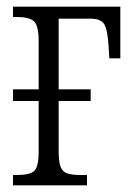

<svg xmlns="http://www.w3.org/2000/svg" viewBox="-20 -556 398 576"><path d="M19 0V-31H31Q69 -31 82.5 -43Q96 -55 96 -103V-253H19V-288H96V-432Q96 -480 81.5 -492.5Q67 -505 31 -505H19V-536H341V-381H308L306 -414Q303 -466 293 -483Q283 -500 251 -500H156V-288H252V-253H156V-103Q156 -70 162 -55Q168 -40 182.5 -35.5Q197 -31 222 -31H241V0Z"/></svg>

Font: Noto Serif ExtraCondensed Light
Style: Regular
Weight: 300
Width: 2
Designer: Monotype Design Team
Foundry: Monotype Imaging Inc.
Version: Version 2.014; ttfautohint (v1.8.4.7-5d5b)